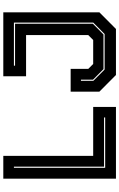

<svg xmlns="http://www.w3.org/2000/svg" viewBox="206 -946 740 1193"><g transform="rotate(-90 576.5 -350.0)"><path d="M62.5 0V-700H204V-141.5H508V0ZM130 -67H442.5V-74H137V-634H130ZM706.5 0 603 -103V-281.5H744.5V-172L775 -141.5H924L954.5 -172V-558.5H698.5V-700H1096V-103L992.5 0ZM740.5 -70.5H961L1032 -141V-634H764.5V-627H1025V-143.5L958.5 -77.5H743L677.5 -142.5V-217.5H670.5V-140.5Z"/></g></svg>

Font: Tourney Thin ExtraBold
Style: Regular
Weight: 800
Version: Version 1.015